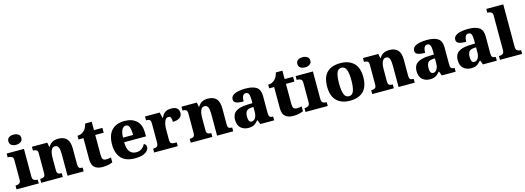

<svg xmlns="http://www.w3.org/2000/svg" viewBox="3 -1766 7573 2768"><g transform="rotate(-15 3789.5 -382.0)"><path d="M175 -622Q134 -622 106.5 -641Q79 -660 79 -698Q79 -737 106.5 -755.5Q134 -774 175 -774Q214 -774 243.5 -755.5Q273 -737 273 -698Q273 -660 243.5 -641Q214 -622 175 -622ZM14 0V-57H26Q52 -57 72.5 -71Q93 -85 93 -127V-415Q93 -453 72 -466Q51 -479 26 -479H10V-536H268V-125Q268 -84 288.5 -70.5Q309 -57 335 -57H346V0Z M382 0V-57H385Q419 -57 438.5 -69Q458 -81 458 -125V-415Q458 -456 440.5 -467.5Q423 -479 390 -479H387V-536H616L629 -469H634Q658 -511 693.5 -530.5Q729 -550 786 -550Q865 -550 907.5 -504.5Q950 -459 950 -358V-128Q950 -82 964.5 -69.5Q979 -57 1012 -57H1016V0H775V-322Q775 -387 761 -422Q747 -457 709 -457Q680 -457 663.5 -435.5Q647 -414 640 -379.5Q633 -345 633 -305V-122Q633 -81 650.5 -69Q668 -57 701 -57H704V0Z M1296 10Q1223 10 1180 -25.5Q1137 -61 1137 -149V-464H1063V-519Q1101 -519 1127.5 -534Q1154 -549 1169 -565Q1183 -580 1195 -604Q1207 -628 1215 -661H1313V-536H1439V-464H1313V-165Q1313 -122 1326 -102.5Q1339 -83 1375 -83Q1395 -83 1414 -85.5Q1433 -88 1448 -92V-19Q1431 -11 1392 -0.5Q1353 10 1296 10Z M1781 10Q1645 10 1578 -62.5Q1511 -135 1511 -266Q1511 -407 1578.5 -478.5Q1646 -550 1769 -550Q1883 -550 1948.5 -489Q2014 -428 2014 -309V-255H1688Q1690 -159 1724 -114.5Q1758 -70 1821 -70Q1873 -70 1905.5 -95Q1938 -120 1955 -157Q1971 -151 1981 -138Q1991 -125 1991 -107Q1991 -78 1969.5 -51Q1948 -24 1901.5 -7Q1855 10 1781 10ZM1840 -323Q1840 -398 1824.5 -439.5Q1809 -481 1773 -481Q1736 -481 1713.5 -440.5Q1691 -400 1690 -323Z M2068 0V-57H2072Q2105 -57 2125 -69.5Q2145 -82 2145 -129V-411Q2145 -455 2128 -467Q2111 -479 2078 -479H2075V-536H2294L2314 -450H2319Q2342 -502 2376 -525.5Q2410 -549 2470 -549Q2528 -549 2555 -523.5Q2582 -498 2582 -458Q2582 -406 2544 -381.5Q2506 -357 2443 -357Q2443 -398 2434 -420Q2425 -442 2397 -442Q2368 -442 2351.5 -416Q2335 -390 2328 -353Q2321 -316 2321 -285V-124Q2321 -80 2339 -68.5Q2357 -57 2386 -57H2420V0Z M2614 0V-57H2617Q2651 -57 2670.5 -69Q2690 -81 2690 -125V-415Q2690 -456 2672.5 -467.5Q2655 -479 2622 -479H2619V-536H2848L2861 -469H2866Q2890 -511 2925.5 -530.5Q2961 -550 3018 -550Q3097 -550 3139.5 -504.5Q3182 -459 3182 -358V-128Q3182 -82 3196.5 -69.5Q3211 -57 3244 -57H3248V0H3007V-322Q3007 -387 2993 -422Q2979 -457 2941 -457Q2912 -457 2895.5 -435.5Q2879 -414 2872 -379.5Q2865 -345 2865 -305V-122Q2865 -81 2882.5 -69Q2900 -57 2933 -57H2936V0Z M3473 10Q3408 10 3362 -30Q3316 -70 3316 -154Q3316 -236 3371 -275Q3426 -314 3538 -318L3620 -321V-375Q3620 -428 3608 -456.5Q3596 -485 3563 -485Q3533 -485 3518.5 -456Q3504 -427 3504 -377Q3431 -377 3394.5 -392.5Q3358 -408 3358 -446Q3358 -483 3387.5 -506Q3417 -529 3466 -539.5Q3515 -550 3574 -550Q3685 -550 3740 -512.5Q3795 -475 3795 -381V-128Q3795 -87 3808 -72Q3821 -57 3855 -57H3859V0H3652L3629 -62H3620Q3597 -35 3577.5 -19.5Q3558 -4 3534 3Q3510 10 3473 10ZM3542 -67Q3577 -67 3598.5 -101Q3620 -135 3620 -191V-264L3583 -261Q3533 -258 3513.5 -230.5Q3494 -203 3494 -151Q3494 -67 3542 -67Z M4142 10Q4069 10 4026 -25.5Q3983 -61 3983 -149V-464H3909V-519Q3947 -519 3973.5 -534Q4000 -549 4015 -565Q4029 -580 4041 -604Q4053 -628 4061 -661H4159V-536H4285V-464H4159V-165Q4159 -122 4172 -102.5Q4185 -83 4221 -83Q4241 -83 4260 -85.5Q4279 -88 4294 -92V-19Q4277 -11 4238 -0.5Q4199 10 4142 10Z M4488 -622Q4447 -622 4419.5 -641Q4392 -660 4392 -698Q4392 -737 4419.5 -755.5Q4447 -774 4488 -774Q4527 -774 4556.5 -755.5Q4586 -737 4586 -698Q4586 -660 4556.5 -641Q4527 -622 4488 -622ZM4327 0V-57H4339Q4365 -57 4385.5 -71Q4406 -85 4406 -127V-415Q4406 -453 4385 -466Q4364 -479 4339 -479H4323V-536H4581V-125Q4581 -84 4601.5 -70.5Q4622 -57 4648 -57H4659V0Z M4990 10Q4865 10 4793.5 -60Q4722 -130 4722 -271Q4722 -412 4790.5 -481Q4859 -550 4993 -550Q5118 -550 5190 -481Q5262 -412 5262 -271Q5262 -130 5193 -60Q5124 10 4990 10ZM4992 -57Q5043 -57 5063.5 -111.5Q5084 -166 5084 -271Q5084 -376 5063 -429Q5042 -482 4991 -482Q4940 -482 4920 -429Q4900 -376 4900 -271Q4900 -166 4920.5 -111.5Q4941 -57 4992 -57Z M5323 0V-57H5326Q5360 -57 5379.5 -69Q5399 -81 5399 -125V-415Q5399 -456 5381.5 -467.5Q5364 -479 5331 -479H5328V-536H5557L5570 -469H5575Q5599 -511 5634.5 -530.5Q5670 -550 5727 -550Q5806 -550 5848.5 -504.5Q5891 -459 5891 -358V-128Q5891 -82 5905.5 -69.5Q5920 -57 5953 -57H5957V0H5716V-322Q5716 -387 5702 -422Q5688 -457 5650 -457Q5621 -457 5604.5 -435.5Q5588 -414 5581 -379.5Q5574 -345 5574 -305V-122Q5574 -81 5591.5 -69Q5609 -57 5642 -57H5645V0Z M6182 10Q6117 10 6071 -30Q6025 -70 6025 -154Q6025 -236 6080 -275Q6135 -314 6247 -318L6329 -321V-375Q6329 -428 6317 -456.5Q6305 -485 6272 -485Q6242 -485 6227.5 -456Q6213 -427 6213 -377Q6140 -377 6103.5 -392.5Q6067 -408 6067 -446Q6067 -483 6096.5 -506Q6126 -529 6175 -539.5Q6224 -550 6283 -550Q6394 -550 6449 -512.5Q6504 -475 6504 -381V-128Q6504 -87 6517 -72Q6530 -57 6564 -57H6568V0H6361L6338 -62H6329Q6306 -35 6286.5 -19.5Q6267 -4 6243 3Q6219 10 6182 10ZM6251 -67Q6286 -67 6307.5 -101Q6329 -135 6329 -191V-264L6292 -261Q6242 -258 6222.5 -230.5Q6203 -203 6203 -151Q6203 -67 6251 -67Z M6796 10Q6731 10 6685 -30Q6639 -70 6639 -154Q6639 -236 6694 -275Q6749 -314 6861 -318L6943 -321V-375Q6943 -428 6931 -456.5Q6919 -485 6886 -485Q6856 -485 6841.5 -456Q6827 -427 6827 -377Q6754 -377 6717.5 -392.5Q6681 -408 6681 -446Q6681 -483 6710.5 -506Q6740 -529 6789 -539.5Q6838 -550 6897 -550Q7008 -550 7063 -512.5Q7118 -475 7118 -381V-128Q7118 -87 7131 -72Q7144 -57 7178 -57H7182V0H6975L6952 -62H6943Q6920 -35 6900.5 -19.5Q6881 -4 6857 3Q6833 10 6796 10ZM6865 -67Q6900 -67 6921.5 -101Q6943 -135 6943 -191V-264L6906 -261Q6856 -258 6836.5 -230.5Q6817 -203 6817 -151Q6817 -67 6865 -67Z M7229 0V-57H7240Q7265 -57 7286 -70.5Q7307 -84 7307 -125V-644Q7307 -670 7294.5 -682.5Q7282 -695 7266.5 -699Q7251 -703 7240 -703H7229V-760H7482V-125Q7482 -84 7503 -70.5Q7524 -57 7549 -57H7560V0Z"/></g></svg>

Font: Noto Serif Tamil ExtraBold
Style: Regular
Weight: 800
Designer: Indian Type Foundry, Tom Grace, and the Monotype Design Team
Foundry: Monotype Imaging Inc.
Version: Version 2.004; ttfautohint (v1.8.4.7-5d5b)